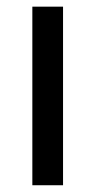

<svg xmlns="http://www.w3.org/2000/svg" viewBox="-20 -548 287 568"><path d="M166.5 0H75.7V-528.3H166.5Z"/></svg>

Font: f42100
Style: 7875512
Weight: 400
Designer: Google
Version: Version 2.137; 2017